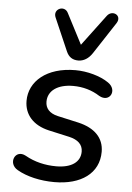

<svg xmlns="http://www.w3.org/2000/svg" viewBox="-55 -807 590 857"><g transform="rotate(5 240.5 -378.5)"><path d="M221 9C340 9 420 -47 420 -144C420 -207 378 -248 305 -265L211 -286C172 -295 155 -317 155 -346C155 -394 197 -426 268 -426C312 -426 353 -414 387 -392C436 -364 467 -424 421 -455C384 -481 324 -497 272 -497C143 -497 66 -429 66 -342C66 -279 107 -235 176 -219L270 -198C309 -189 331 -169 331 -137C331 -90 291 -62 223 -62C174 -62 126 -73 84 -97C35 -124 6 -57 54 -30C97 -5 158 9 221 9ZM280 -541C304 -541 326 -554 343 -580L436 -722C459 -758 413 -781 390 -751L286 -612L215 -749C198 -783 146 -761 163 -723L226 -578C237 -552 255 -541 280 -541Z"/></g></svg>

Font: SN Pro Medium
Style: Italic
Weight: 400
Italic angle: -9°
Designer: Tobias Whetton
Foundry: Supernotes
Version: Version 1.001;Glyphs 3.2 (3249)